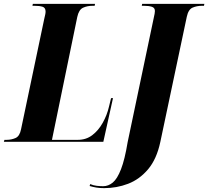

<svg xmlns="http://www.w3.org/2000/svg" viewBox="-65 -734 1078 994"><path d="M-45 0 -42 -10H-31Q-6 -10 15.5 -19.5Q37 -29 44 -65L164 -636Q167 -649 169 -658Q171 -667 171 -674Q171 -694 155.5 -699Q140 -704 114 -704H103L105 -714H427L425 -704H414Q387 -704 365 -694Q343 -684 335 -646L204 -10H338Q381 -10 413 -34.5Q445 -59 467 -98.5Q489 -138 499 -181L510 -226H520L470 0ZM474 240Q451 240 433.5 237Q416 234 399 229L402 219Q418 226 436 228Q454 230 469 230Q496 230 519 211Q542 192 561.5 142Q581 92 596 1L733 -651Q734 -656 735.5 -663Q737 -670 737 -677Q737 -694 721 -699Q705 -704 680 -704H669L671 -714H993L991 -704H981Q954 -704 932 -694.5Q910 -685 902 -647L765 1Q746 90 701.5 142.5Q657 195 598 217.5Q539 240 474 240Z"/></svg>

Font: Noto Serif Display ExtraCondensed Black
Style: Italic
Weight: 900
Width: 2
Italic angle: -12°
Designer: Monotype Design Team
Foundry: Monotype Imaging Inc.
Version: Version 2.009